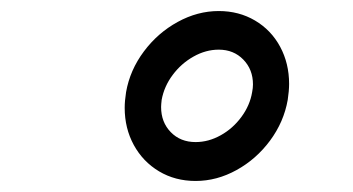

<svg xmlns="http://www.w3.org/2000/svg" viewBox="-20 -758 640 348"><path d="M206 -562.5Q206 -575 208.5 -591Q215.5 -631 240.8 -664.8Q266 -698.5 302 -718.2Q338 -738 376.5 -738Q413 -738 442.2 -720.8Q471.5 -703.5 487.8 -673.2Q504 -643 504 -606Q504 -593.5 501.5 -577Q494.5 -537 469.5 -503.2Q444.5 -469.5 408.8 -449.8Q373 -430 334.5 -430Q297.5 -430 268.2 -447.5Q239 -465 222.5 -495.2Q206 -525.5 206 -562.5ZM437 -591Q438.5 -598.5 438.5 -605Q438.5 -632 421 -650Q403.5 -668 376.5 -668Q353 -668 330.8 -655.5Q308.5 -643 293 -622.2Q277.5 -601.5 273 -577Q272 -568 272 -564Q272 -536.5 289.5 -518.5Q307 -500.5 334.5 -500.5Q358 -500.5 380 -512.8Q402 -525 417.5 -546Q433 -567 437 -591Z"/></svg>

Font: JuliaMono Medium
Style: Italic
Weight: 500
Italic angle: -9°
Monospace: yes
Designer: cormullion
Foundry: corm
Version: Version 0.054; ttfautohint (v1.8.4)